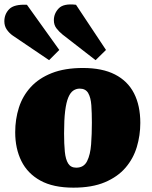

<svg xmlns="http://www.w3.org/2000/svg" viewBox="-37 -847 699 884"><path d="M301 17Q208 17 149 -15.5Q90 -48 61.5 -105.5Q33 -163 33 -238Q33 -298 50 -351.5Q67 -405 104.5 -446Q142 -487 201.5 -510.5Q261 -534 345 -534Q434 -534 492.5 -504Q551 -474 580 -417.5Q609 -361 609 -281Q609 -224 593 -170.5Q577 -117 541 -75Q505 -33 446 -8Q387 17 301 17ZM314 -75Q349 -75 364 -105Q379 -135 382.5 -182.5Q386 -230 386 -282Q386 -327 383.5 -362.5Q381 -398 369 -418.5Q357 -439 330 -439Q314 -439 300.5 -430Q287 -421 277.5 -398.5Q268 -376 263 -336Q258 -296 258 -233Q258 -184 261.5 -148.5Q265 -113 277 -94Q289 -75 314 -75ZM251 -688Q235 -701 223 -716.5Q211 -732 211 -754Q211 -785 233.5 -808.5Q256 -832 313 -825L451 -617L403 -570ZM22 -683Q6 -694 -5.5 -710.5Q-17 -727 -17 -749Q-17 -782 5.5 -805Q28 -828 87 -825L236 -617L189 -570Z"/></svg>

Font: Literata Black
Style: Italic
Weight: 900
Italic angle: -2°
Designer: Latin by Veronika Burian and Jose Scaglione. Greek by Irene Vlachou. Cyrillic by Vera Evstafieva
Foundry: TypeTogether
Version: Version 3.002